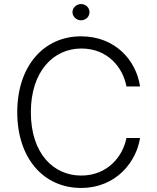

<svg xmlns="http://www.w3.org/2000/svg" viewBox="-20 -916 774 946"><path d="M379 10C557 10 653 -124 670 -236H603C585 -144 509 -51 380 -51C244 -51 132 -159 132 -363C132 -564 243 -677 381 -677C511 -677 586 -583 603 -490H670C652 -615 551 -737 379 -737C196 -737 65 -591 65 -363C65 -136 195 10 379 10ZM337 -856C337 -834 357 -816 379 -816C403 -816 421 -834 421 -856C421 -878 403 -896 379 -896C357 -896 337 -878 337 -856Z"/></svg>

Font: Wafeq Light
Style: Regular
Weight: 300
Designer: Rasmus Andersson & Azza Alameddine
Foundry: Google & TypeTogether
Version: Version 3.000;January 28, 2025;FontCreator 15.0.0.3014 64-bi